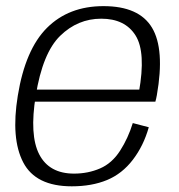

<svg xmlns="http://www.w3.org/2000/svg" viewBox="-20 -618 598 642"><path d="M220 5 227.5 -37.5Q144.5 -37.5 111.2 -101.8Q78 -166 99.5 -298Q122.5 -441 181.2 -498.2Q240 -555.5 318.5 -555.5Q398 -555.5 433.2 -499.5Q468.5 -443.5 444.5 -310L451.5 -318.5H94.5L87.5 -278H499.5Q502.5 -288.5 504.5 -300Q531.5 -453.5 488.2 -525.5Q445 -597.5 326 -597.5Q210 -597.5 137.2 -525Q64.5 -452.5 39.5 -298Q16 -154.5 57.8 -74.8Q99.5 5 220 5ZM227.5 -37.5 220 5Q287 5 337.8 -16Q388.5 -37 424.2 -83.8Q460 -130.5 477.5 -192.5L424 -206.5Q408.5 -156 381.5 -114Q354.5 -72 314.5 -54.8Q274.5 -37.5 227.5 -37.5Z"/></svg>

Font: Anybody UltraCondensed Thin Light
Style: Italic
Weight: 300
Italic angle: -10°
Version: Version 1.111